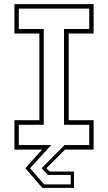

<svg xmlns="http://www.w3.org/2000/svg" viewBox="-20 -720 520 924"><path d="M183.5 184 102 89.5 182.5 0H49.5V-141.5H169.5V-558.5H49.5V-700H430.5V-558.5H310.5V-141.5H430.5V0H293L203.5 89.5L218.5 105.5H336V184ZM193 167.5H320.5V122H211L180 89.5L290.5 -22H409.5V-119.5H288V-580.5H409.5V-678.5H70.5V-580.5H190.5V-119.5H70.5V-22H226.5L124.5 89.5Z"/></svg>

Font: Tourney Condensed ExtraLight
Style: Regular
Weight: 200
Width: 3
Designer: Tyler Finck
Foundry: Etcetera Type Co
Version: Version 1.010; ttfautohint (v1.8.3)